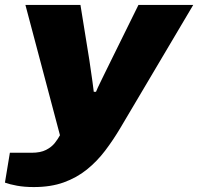

<svg xmlns="http://www.w3.org/2000/svg" viewBox="-56 -548 803 778"><path d="M81 210Q43 210 13 204.5Q-17 199 -36 192L-16 71H72Q108 71 130.5 59.5Q153 48 166 31.5Q179 15 187 0L47 -528H270L306 -305Q309 -286 312 -263.5Q315 -241 318.5 -218.5Q322 -196 324 -176H333Q340 -193 348.5 -210Q357 -227 365 -244Q373 -261 381 -276.5Q389 -292 395 -305L505 -528H727L432 -30Q403 19 370 62.5Q337 106 296 139Q255 172 202.5 191Q150 210 81 210Z"/></svg>

Font: Archivo SemiExpanded Black
Style: Italic
Weight: 900
Width: 6
Italic angle: -10°
Designer: Hector Gatti
Foundry: Omnibus-Type
Version: Version 2.001